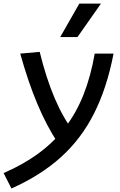

<svg xmlns="http://www.w3.org/2000/svg" viewBox="-62 -815 668 1065"><path d="M1.5 230.5 -42 145Q69.3 96.7 154.1 33.9Q238.8 -28.8 300 -108.9Q361.3 -189 401.4 -290.3Q441.4 -391.6 463.4 -517.6H567.9Q531.2 -327.6 460 -186.3Q388.7 -44.9 276.1 56.6Q163.6 158.2 1.5 230.5ZM158.2 -527.3Q230 -234.4 347.7 -83.5L257.3 -24.9Q196.3 -117.2 144.8 -239.7Q93.3 -362.3 50.3 -517.6ZM272 -609.4 377.9 -794.9H498L367.7 -609.4Z"/></svg>

Font: Cascadia Code PL
Style: Italic
Weight: 400
Italic angle: -10°
Monospace: yes
Designer: Aaron Bell
Foundry: Saja Typeworks
Version: Version 2404.023